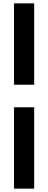

<svg xmlns="http://www.w3.org/2000/svg" viewBox="-20 -900 287 1140"><path d="M63 -397H183V-880H63ZM63 220H183V-263H63Z"/></svg>

Font: Lineal
Style: Bold
Weight: 700
Designer: Created by Frank Adebiaye with contributions from Anton Moglia & Ariel Martín Pérez
Created by Frank ADEBIAYE with FontF
Foundry: Velvetyne Type Foundry
Version: Version 2.000;Glyphs 3.2 (3227)